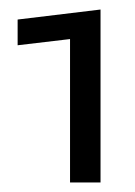

<svg xmlns="http://www.w3.org/2000/svg" viewBox="-20 -653 283 403"><path d="M191 -270H127V-571L17 -558V-612L191 -633Z"/></svg>

Font: Blinker
Style: Regular
Weight: 400
Designer: Juergen Huber
Foundry: supertype
Version: Version 1.017;hotconv 1.0.117;makeotfexe 2.5.65602